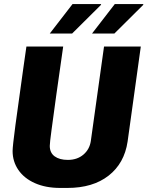

<svg xmlns="http://www.w3.org/2000/svg" viewBox="-20 -915 726 945"><path d="M291 -686 257 -447Q242 -338 233.5 -274.5Q225 -211 225 -197Q225 -163 249 -145.5Q273 -128 314 -128Q360 -128 390.5 -154Q421 -180 427 -221L492 -686H673L608 -218Q592 -111 514.5 -50.5Q437 10 312 10H276Q205 10 152 -13.5Q99 -37 70.5 -78.5Q42 -120 42 -172Q42 -194 56 -299.5Q70 -405 95 -581L110 -686ZM476 -895 478 -892 335 -750H225L337 -895ZM684 -895 686 -892 543 -750H433L545 -895Z"/></svg>

Font: Chivo ExtraBold Italic
Style: Regular
Weight: 800
Italic angle: -8.05°
Designer: Hector Gatti
Foundry: Omnibus-Type
Version: Version 1.007